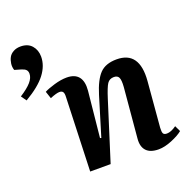

<svg xmlns="http://www.w3.org/2000/svg" viewBox="-140 -906 1034 1051"><g transform="rotate(-20 377.5 -380.0)"><path d="M20 -484.9 -2 -516.1Q43 -544.9 64 -569.1Q85 -593.3 85 -617.2Q85 -631.3 77.6 -639.6Q70.3 -647.9 51.8 -653.8L13.2 -665Q6.8 -683.6 9.5 -703.1Q12.2 -722.7 20.5 -738.3Q28.8 -753.9 46.9 -763.9Q64.9 -773.9 88.9 -773.9Q131.3 -773.9 154.1 -747.8Q176.8 -721.7 176.8 -683.1Q176.8 -630.9 139.6 -582Q102.5 -533.2 20 -484.9ZM735.8 -74.2 752 -40Q729 -21 686.3 -3.4Q643.6 14.2 608.9 14.2Q560.1 14.2 537.4 -10.3Q514.6 -34.7 519 -81.1L544.9 -372.1Q547.9 -411.6 540.5 -426.8Q533.2 -441.9 512.2 -441.9Q486.3 -441.9 473.1 -422.1Q460 -402.3 440.9 -341.8L333 0H213.9L229 -430.2Q230 -449.2 224.4 -458Q218.8 -466.8 204.1 -466.8Q187 -466.8 148.9 -451.2L134.8 -493.2Q154.3 -503.9 194.6 -515.9Q234.9 -527.8 268.1 -527.8Q315.4 -527.8 337.2 -500.5Q358.9 -473.1 354 -419.9L327.1 -153.8L334 -151.9L402.8 -377.9Q427.2 -457.5 460.9 -492.7Q494.6 -527.8 559.1 -527.8Q691.9 -527.8 678.2 -358.9L655.8 -94.2Q654.3 -70.8 658.9 -61.3Q663.6 -51.8 680.2 -51.8Q704.6 -51.8 735.8 -74.2Z"/></g></svg>

Font: Literata SemiBold
Style: Italic
Weight: 650
Italic angle: -2.39999°
Designer: Latin by Veronika Burian and Jose Scaglione. Greek by Irene Vlachou. Cyrillic by Vera Evstafieva
Foundry: TypeTogether
Version: Version 3.021